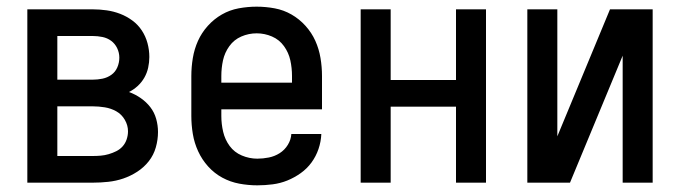

<svg xmlns="http://www.w3.org/2000/svg" viewBox="-20 -548 2040 576"><path d="M62 0V-520H258Q279 -520 300 -517Q321 -514 340.5 -506.5Q360 -499 377 -486.5Q394 -474 405.5 -456.5Q417 -439 422.5 -418.5Q428 -398 428 -377Q428 -361 424.5 -345Q421 -329 413 -315Q405 -301 393 -290Q381 -279 367 -272Q386 -265 402.5 -253.5Q419 -242 431 -226.5Q443 -211 448.5 -191.5Q454 -172 454 -152Q454 -129 447.5 -106Q441 -83 426.5 -64.5Q412 -46 392 -33Q372 -20 350 -12.5Q328 -5 304.5 -2.5Q281 0 258 0ZM152 -309H258Q273 -309 287.5 -312Q302 -315 314 -323.5Q326 -332 332 -346Q338 -360 338 -375Q338 -390 331.5 -403.5Q325 -417 313.5 -425.5Q302 -434 287.5 -437Q273 -440 258 -440H152ZM152 -80H258Q270 -80 282 -81Q294 -82 306 -85.5Q318 -89 329 -94.5Q340 -100 348 -109Q356 -118 360 -130Q364 -142 364 -154Q364 -172 354.5 -188.5Q345 -205 329 -214Q313 -223 294.5 -226Q276 -229 258 -229H152Z M752 8Q725 8 698 3Q671 -2 647 -15Q623 -28 604.5 -48.5Q586 -69 574.5 -94Q563 -119 558.5 -146Q554 -173 554 -200V-320Q554 -347 558.5 -374Q563 -401 574 -425.5Q585 -450 603.5 -470.5Q622 -491 645.5 -504.5Q669 -518 696 -523Q723 -528 750 -528Q777 -528 804 -523Q831 -518 854.5 -504.5Q878 -491 896.5 -470.5Q915 -450 926 -425.5Q937 -401 941.5 -374Q946 -347 946 -320V-220H644V-200Q644 -176 649.5 -152.5Q655 -129 669 -110Q683 -91 705.5 -81.5Q728 -72 752 -72Q769 -72 786.5 -75.5Q804 -79 819 -88.5Q834 -98 843.5 -113.5Q853 -129 854 -146H944Q943 -123 935.5 -101Q928 -79 914.5 -60.5Q901 -42 882 -28.5Q863 -15 842 -6.5Q821 2 798 5Q775 8 752 8ZM856 -300V-320Q856 -344 851 -367Q846 -390 832 -409.5Q818 -429 796 -438.5Q774 -448 750 -448Q726 -448 704 -438.5Q682 -429 668 -409.5Q654 -390 649 -367Q644 -344 644 -320V-300Z M1062 0V-520H1152V-308H1348V-520H1438V0H1348V-228H1152V0Z M1562 0V-520H1652V-139L1810 -520H1938V0H1848V-381L1690 0Z"/></svg>

Font: Iosevka SS18 Medium
Style: Regular
Weight: 500
Monospace: yes
Designer: Belleve Invis
Foundry: Belleve Invis
Version: Version 25.1.1; ttfautohint (v1.8.4)